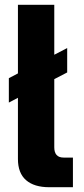

<svg xmlns="http://www.w3.org/2000/svg" viewBox="-20 -783 350 803"><path d="M285 -124V0H186Q123 0 89 -29.5Q55 -59 55 -118V-374L17 -354V-456L55 -476V-763H207V-554L261 -582V-480L207 -452V-167Q207 -124 246 -124Z"/></svg>

Font: Open Sauce Sans ExtraBold
Style: Regular
Weight: 800
Designer: Alfredo Marco Pradil
Foundry: Creative Sauce Fz LLC
Version: Version 1.477